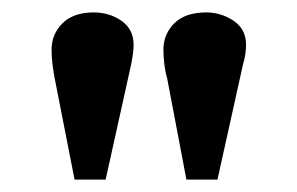

<svg xmlns="http://www.w3.org/2000/svg" viewBox="-20 -814 478 309"><path d="M100 -525 68 -688Q66 -698 64.5 -710.5Q63 -723 63 -734Q63 -759 80.5 -776.5Q98 -794 131 -794Q156 -794 175.5 -780.5Q195 -767 195 -742Q195 -736 194 -728Q193 -720 191 -710L150 -525ZM280 -525 249 -688Q246 -698 244.5 -710.5Q243 -723 243 -734Q243 -759 260.5 -776.5Q278 -794 312 -794Q336 -794 356 -780.5Q376 -767 376 -742Q376 -736 375 -728Q374 -720 371 -710L330 -525Z"/></svg>

Font: Literata
Style: Bold
Weight: 700
Designer: Latin by Veronika Burian and Jose Scaglione. Greek by Irene Vlachou. Cyrillic by Vera Evstafieva.
Foundry: TypeTogether
Version: Version 3.103; ttfautohint (v1.8.4.7-5d5b);gftools[0.9.29]